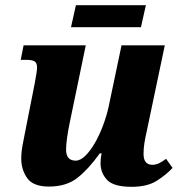

<svg xmlns="http://www.w3.org/2000/svg" viewBox="-20 -711 700 741"><path d="M488 10Q418 10 393 -17Q368 -44 368 -81Q368 -100 372 -119H365Q323 -60 280 -25.5Q237 9 169 9Q108 9 85 -23.5Q62 -56 62 -99Q62 -125 68 -155.5Q74 -186 79 -212L114 -389Q118 -412 120.5 -427Q123 -442 123 -451Q123 -467 114.5 -473.5Q106 -480 81 -480H60L71 -536H311L249 -237Q243 -209 239 -180.5Q235 -152 235 -134Q235 -91 272 -91Q290 -91 309 -109.5Q328 -128 345.5 -158Q363 -188 377 -225Q391 -262 399 -298L449 -536H616L546 -203Q541 -181 537.5 -160Q534 -139 534 -117Q534 -75 568 -75Q582 -75 594 -81Q606 -87 621 -98L646 -63Q621 -36 584.5 -13Q548 10 488 10ZM254 -606 273 -691H543L524 -606Z"/></svg>

Font: Noto Serif SemiCondensed ExtraBold
Style: Italic
Weight: 800
Width: 4
Italic angle: -12°
Designer: Monotype Design Team
Foundry: Monotype Imaging Inc.
Version: Version 2.014; ttfautohint (v1.8.4.7-5d5b)